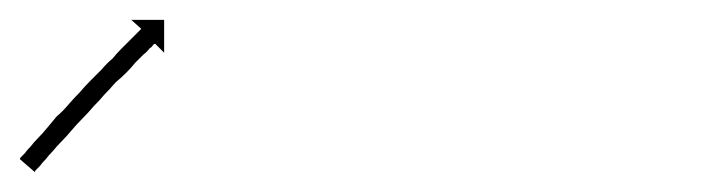

<svg xmlns="http://www.w3.org/2000/svg" viewBox="-24 -168 732 193"><path d="M-3 -10Q-1 -12 1 -14Q3 -17 7 -21Q10 -25 14 -29Q19 -34 23 -39Q28 -45 33 -51Q39 -56 44 -62Q50 -69 56 -75Q61 -81 67 -87Q73 -93 78 -98Q83 -104 89 -109Q93 -114 98 -119Q102 -123 106 -127Q109 -130 112 -133Q115 -136 116 -137Q117 -138 118 -139L108 -148H141V-115L132 -124Q131 -124 130 -123Q129 -121 126 -119Q124 -116 120 -113Q116 -109 112 -105Q108 -100 103 -95Q98 -90 92 -85Q87 -79 81 -73Q76 -67 70 -61Q65 -55 59 -49Q53 -43 48 -37Q43 -31 38 -26Q33 -21 29 -16Q25 -12 22 -8Q18 -4 16 -1Q14 1 12 3Q11 4 11 5L-4 -8Q-4 -9 -3 -10Z"/></svg>

Font: FRB American Cursive Just Arrows
Style: Italic
Weight: 400
Italic angle: -25°
Version: Version 2.0;Modular Font Editor K font №1